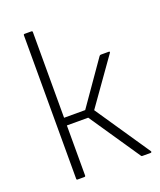

<svg xmlns="http://www.w3.org/2000/svg" viewBox="-129 -765 706 846"><g transform="rotate(-20 224.0 -341.5)"><path d="M434 -7Q436 -4 434.5 -2Q433 0 430 0H392Q387 0 386 -3L225 -240H125V-5Q125 0 119 0H88Q83 0 83 -5V-678Q83 -683 88 -683H119Q125 -683 125 -678V-276H224L365 -478Q368 -482 372 -482H409Q417 -482 412 -475L261 -262Z"/></g></svg>

Font: Sofia Sans Semi Condensed ExtraLight
Style: Regular
Weight: 250
Version: Version 4.100